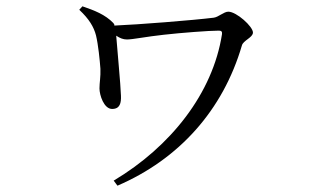

<svg xmlns="http://www.w3.org/2000/svg" viewBox="-20 -537 1040 608"><path d="M241 -517 231 -506C262 -477 277 -452 284 -425C291 -396 296 -347 298 -319C299 -293 295 -276 295 -257C295 -236 309 -192 335 -192C360 -192 364 -211 363 -234C362 -270 351 -382 348 -424C360 -416 370 -412 382 -412C401 -412 443 -421 499 -427C552 -433 642 -440 673 -440C681 -440 684 -437 683 -429C654 -242 521 -73 340 35L352 51C547 -33 686 -188 746 -393C750 -409 781 -418 781 -434C781 -453 729 -500 703 -500C689 -500 672 -483 657 -481C593 -473 416 -459 342 -456C343 -459 341 -461 339 -464C313 -491 279 -504 241 -517Z"/></svg>

Font: Harano Aji Mincho TW
Style: Regular
Weight: 400
Foundry: Masamichi Hosoda
Version: HaranoAjiMinchoTW-Regular version 20230610;ttx 4.39.4